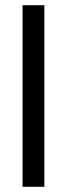

<svg xmlns="http://www.w3.org/2000/svg" viewBox="-20 -720 258 740"><path d="M67 0V-700H151V0Z"/></svg>

Font: DM Sans 28pt
Style: Regular
Weight: 400
Version: Version 4.004;gftools[0.9.30]